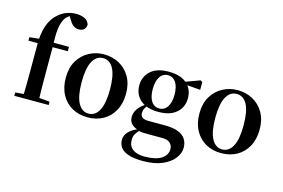

<svg xmlns="http://www.w3.org/2000/svg" viewBox="-128 -1123 2471 1674"><g transform="rotate(15 1108.0 -285.5)"><path d="M34.1 0V-29.9L147.4 -40.2H231.5L344.6 -29.9V0ZM109.1 0Q111.1 -58.2 111.7 -117.4Q112.4 -176.6 112.4 -234.8V-496.1H28.4V-527.5L159.5 -541.2L112.1 -516.1L112.8 -526.6Q120.5 -621.9 145.2 -677Q170 -732.1 207.3 -765.3Q245.1 -800.3 286.7 -815.2Q328.3 -830 371.8 -830Q413.8 -830 447.9 -814.6Q481.9 -799.1 491.1 -763.3Q490.1 -737.6 473.5 -721Q456.9 -704.5 426.2 -704.5Q400.4 -704.5 379.3 -718.9Q358.2 -733.4 337.9 -768.6L312.9 -808V-817H359.9V-808.7Q335 -805.2 314.6 -792Q294.1 -778.7 282.3 -761Q265.5 -734 256.6 -699.4Q247.7 -664.8 246 -618.6Q244.4 -572.4 247.1 -511.3V-234.8Q247.1 -176.6 248.1 -117.4Q249.1 -58.2 250.8 0ZM180.6 -496.1V-535.7H384V-496.1Z M698 16.2Q618.7 16.2 557.5 -18.3Q496.3 -52.8 461.5 -117Q426.6 -181.2 426.6 -269.8Q426.6 -359.1 463.8 -422Q501 -484.9 562.9 -518.4Q624.8 -551.9 698 -551.9Q772.1 -551.9 834.1 -518.8Q896 -485.6 933.2 -422.7Q970.4 -359.8 970.4 -269.8Q970.4 -180.5 935 -116.3Q899.6 -52 838.4 -17.9Q777.2 16.2 698 16.2ZM698 -17.5Q759 -17.5 792.4 -80.1Q825.7 -142.6 825.7 -268.1Q825.7 -394.2 792.4 -456.1Q759 -518 698 -518Q637.7 -518 604 -456.1Q570.2 -394.2 570.2 -268.1Q570.2 -142.6 604 -80.1Q637.7 -17.5 698 -17.5Z M1264.8 259.3Q1178.7 259.3 1129.2 241.5Q1079.8 223.8 1059.5 193.9Q1039.2 164.1 1039.2 128Q1039.2 85.1 1073.1 50.6Q1106.9 16.2 1175.3 -7.2L1178.4 -0.8Q1150.7 27 1136.3 49.7Q1121.9 72.4 1121.9 106.1Q1121.9 160.8 1159.7 189.4Q1197.5 218 1265.1 218Q1367.2 218 1418.3 184.5Q1469.4 151 1469.4 95.5Q1469.4 68.3 1448.4 44.8Q1427.4 21.2 1372.8 21.2H1257.7Q1219.6 21.2 1196.6 19.9Q1173.7 18.5 1152.4 11.6V8.1Q1070.1 -15.7 1070.1 -88.6Q1070.1 -123.2 1091.3 -157.2Q1112.5 -191.1 1166.2 -227.3V-236.3L1185.8 -226.5Q1166.3 -202.1 1156.8 -184.1Q1147.3 -166 1147.3 -143Q1147.3 -118.4 1164.9 -104.7Q1182.6 -91 1222.8 -91H1369.1Q1444.5 -91 1490.2 -72.5Q1535.8 -54 1556.9 -21.1Q1577.9 11.8 1577.9 55.3Q1577.9 106.6 1541.4 153.4Q1505 200.2 1435 229.8Q1365 259.3 1264.8 259.3ZM1282.3 -189.2Q1210.3 -189.2 1161.3 -212.6Q1112.4 -236.1 1087.6 -276.7Q1062.8 -317.3 1062.8 -369.1Q1062.8 -449.4 1118.6 -500.6Q1174.5 -551.9 1283.1 -551.9Q1341.8 -551.9 1384.7 -536.6Q1427.6 -521.4 1453.6 -494L1457.7 -489.8Q1501.9 -443.3 1501.9 -369.1Q1501.9 -317.3 1476.9 -276.7Q1452 -236.1 1403.4 -212.6Q1354.8 -189.2 1282.3 -189.2ZM1282.1 -220.4Q1329.1 -220.4 1355.1 -260.8Q1381.1 -301.2 1381.1 -369.4Q1381.1 -441.2 1354.8 -481Q1328.4 -520.7 1283.3 -520.7Q1237 -520.7 1210.8 -480.5Q1184.5 -440.2 1184.5 -369.1Q1184.5 -300.9 1209.9 -260.6Q1235.3 -220.4 1282.1 -220.4ZM1420.2 -482.9V-498.4H1426.2L1568.6 -550.8L1586 -539.8V-469.9Z M1904 16.2Q1824.7 16.2 1763.5 -18.3Q1702.3 -52.8 1667.5 -117Q1632.6 -181.2 1632.6 -269.8Q1632.6 -359.1 1669.8 -422Q1707 -484.9 1768.9 -518.4Q1830.8 -551.9 1904 -551.9Q1978.1 -551.9 2040.1 -518.8Q2102 -485.6 2139.2 -422.7Q2176.4 -359.8 2176.4 -269.8Q2176.4 -180.5 2141 -116.3Q2105.6 -52 2044.4 -17.9Q1983.2 16.2 1904 16.2ZM1904 -17.5Q1965 -17.5 1998.4 -80.1Q2031.7 -142.6 2031.7 -268.1Q2031.7 -394.2 1998.4 -456.1Q1965 -518 1904 -518Q1843.7 -518 1810 -456.1Q1776.2 -394.2 1776.2 -268.1Q1776.2 -142.6 1810 -80.1Q1843.7 -17.5 1904 -17.5Z"/></g></svg>

Font: Noto Serif HK ExtraLight
Style: Regular
Weight: 200
Designer: Ryoko NISHIZUKA 西塚涼子 (kana & ideographs); Frank Grießhammer (Latin, Greek & Cyrillic); Wenlong ZHANG 张文龙 (bopomofo); San
Foundry: Adobe
Version: Version 2.002-H1;hotconv 1.1.0;makeotfexe 2.6.0